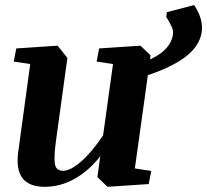

<svg xmlns="http://www.w3.org/2000/svg" viewBox="-20 -719 809 750"><path d="M154.3 10.7Q30.8 10.7 51.8 -129.9L98.1 -468.8L33.7 -478.5L43.5 -529.8L205.1 -540.5L243.2 -492.7L198.2 -165.5Q190.4 -107.4 194.3 -79.6Q198.2 -51.8 226.6 -51.8Q254.9 -51.8 296.4 -87.6Q337.9 -123.5 382.8 -190.4L421.4 -468.8L357.4 -478.5L367.2 -529.8L528.8 -540.5L568.4 -502.4L565.9 -486.8Q622.6 -512.7 643.3 -549.6Q664.1 -586.4 650.6 -614.5Q637.2 -642.6 629.4 -651.9L631.8 -671.4L738.3 -699.2Q793 -617.2 750.5 -546.4Q708 -475.6 557.6 -425.3L506.8 -61L570.8 -51.3L561 0L399.9 10.7L360.4 -27.3L371.6 -108.9Q328.6 -53.2 272.7 -21.2Q216.8 10.7 154.3 10.7Z"/></svg>

Font: NoticiaText-BoldItalic
Style: Bold Italic
Weight: 700
Italic angle: -8°
Designer: JM Sole
Foundry: JM Sole
Version: Version 1.003